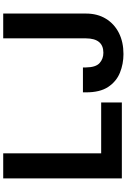

<svg xmlns="http://www.w3.org/2000/svg" viewBox="180 -947 777 1177"><g transform="rotate(-90 568.5 -358.5)"><path d="M63.2 0V-727.3H217V-126.8H528.8V0ZM921.9 -727.3H1073.9V-220.2Q1073.9 -149.9 1042.4 -98.2Q1011 -46.5 955.3 -18.3Q899.5 9.9 825.6 9.9Q765.3 9.9 711.5 -11.7Q657.7 -33.4 624.1 -83.8Q590.6 -134.2 590.9 -220.2V-238.6H743.6V-220.2Q744.3 -159.8 770.4 -136.5Q796.5 -113.3 833.5 -113.3Q921.2 -113.3 921.9 -220.2Z"/></g></svg>

Font: Inter Zeller
Style: Bold
Weight: 700
Designer: Rasmus Andersson; Joe Bland
Foundry: zeller
Version: Version 3.015;git-dec3a8cb1